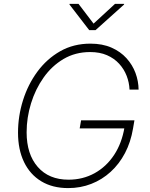

<svg xmlns="http://www.w3.org/2000/svg" viewBox="-20 -963 775 993"><path d="M332.5 9.8Q251.5 9.8 193.4 -25.4Q135.3 -60.5 104.2 -125Q73.2 -189.5 73.2 -276.9Q73.2 -362.3 98.9 -444.1Q124.5 -525.9 173.3 -592.3Q222.2 -658.7 291.3 -698Q360.4 -737.3 447.8 -737.3Q509.8 -737.3 556.4 -716.8Q603 -696.3 634 -662.1Q665 -627.9 680.7 -585.7Q696.3 -543.5 696.8 -499.5H649.9Q648.4 -536.1 635 -570.8Q621.6 -605.5 596.2 -633.3Q570.8 -661.1 533.4 -677.5Q496.1 -693.8 446.3 -693.8Q369.6 -693.8 308.8 -658Q248 -622.1 205.6 -562Q163.1 -502 140.4 -428.2Q117.7 -354.5 117.7 -278.8Q117.7 -165.5 175.3 -99.6Q232.9 -33.7 334.5 -33.7Q408.2 -33.7 469 -67.1Q529.8 -100.6 570.1 -161.6Q610.4 -222.7 624 -305.2L638.7 -298.8H392.1L399.4 -340.8H675.3L668 -298.3Q656.2 -228 626.5 -171.4Q596.7 -114.7 552.2 -74.2Q507.8 -33.7 452.1 -12Q396.5 9.8 332.5 9.8ZM386.2 -942.9 463.9 -840.8 574.7 -942.9H622.1L621.6 -939.5L474.1 -807.1H441.4L339.4 -939.5L339.8 -942.9Z"/></svg>

Font: Inter 16pt ExtraLight
Style: Italic
Weight: 250
Italic angle: -9.3988°
Version: Version 4.001;git-66647c0bb